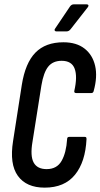

<svg xmlns="http://www.w3.org/2000/svg" viewBox="-20 -855 461 881"><path d="M185 6Q101 6 62 -48Q23 -102 40 -208L80 -465Q96 -566 142.5 -613.5Q189 -661 271 -661Q331 -661 368 -632Q405 -603 416.5 -553Q428 -503 410 -438Q408 -428 399 -428H330Q319 -428 321 -438Q336 -504 322.5 -540Q309 -576 263 -576Q223 -576 201.5 -549.5Q180 -523 170 -463L129 -204Q118 -139 134.5 -109Q151 -79 194 -79Q241 -79 262.5 -116.5Q284 -154 288 -217Q288 -227 298 -227H368Q372 -227 374.5 -225.5Q377 -224 377 -217Q372 -112 324 -53Q276 6 185 6ZM238 -711Q233 -711 231 -715Q229 -719 233 -724L301 -825Q308 -835 318 -835H378Q384 -835 385.5 -831Q387 -827 383 -822L304 -721Q296 -711 286 -711Z"/></svg>

Font: Sofia Sans Extra Condensed SemiBold
Style: Italic
Weight: 600
Italic angle: -9°
Designer: Botio Nikoltchev, Ani Petrova
Foundry: lettersoup
Version: Version 4.101